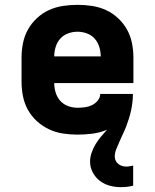

<svg xmlns="http://www.w3.org/2000/svg" viewBox="-20 -548 640 793"><path d="M479 225Q456 225 433.5 219Q411 213 392.5 199Q374 185 363 164Q352 143 352 120Q352 101 358.5 82.5Q365 64 374.5 48Q384 32 396.5 17Q409 2 422 -12Q393 0 362 4Q331 8 300 8Q270 8 240 3.5Q210 -1 182.5 -14Q155 -27 132.5 -47.5Q110 -68 95.5 -94Q81 -120 75 -150Q69 -180 69 -210V-310Q69 -340 75 -370Q81 -400 95.5 -426Q110 -452 132.5 -473Q155 -494 182.5 -506.5Q210 -519 240 -523.5Q270 -528 300 -528Q330 -528 360 -523.5Q390 -519 417.5 -506.5Q445 -494 467.5 -473Q490 -452 504.5 -426Q519 -400 525 -370Q531 -340 531 -310V-205H204Q204 -185 210 -165.5Q216 -146 229 -131.5Q242 -117 261 -110Q280 -103 300 -103Q315 -103 330.5 -105Q346 -107 359.5 -113.5Q373 -120 383.5 -132.5Q394 -145 394 -160H529Q529 -143 527 -126Q525 -109 521.5 -92.5Q518 -76 513 -60Q508 -44 502 -28Q496 -12 488.5 3.5Q481 19 474.5 34.5Q468 50 461 66Q454 82 454 99Q454 108 458 116Q462 124 469 129.5Q476 135 484.5 137.5Q493 140 502 140Q509 140 516 138.5Q523 137 530 136V219Q518 222 505 223.5Q492 225 479 225ZM396 -315Q396 -335 390 -354.5Q384 -374 371 -388.5Q358 -403 339 -410Q320 -417 300 -417Q280 -417 261 -410Q242 -403 229 -388.5Q216 -374 210 -354.5Q204 -335 204 -315Z"/></svg>

Font: Iosevka Aile Heavy
Style: Regular
Weight: 900
Designer: Belleve Invis
Foundry: Belleve Invis
Version: Version 31.1.0; ttfautohint (v1.8.4)